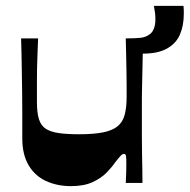

<svg xmlns="http://www.w3.org/2000/svg" viewBox="-20 -624 647 655"><path d="M222 11Q175 11 137 -6.5Q99 -24 77.5 -60.5Q56 -97 56 -152Q56 -199 56 -238Q56 -277 55.5 -310.5Q55 -344 54.5 -374.5Q54 -405 53.5 -433.5Q53 -462 52 -493H110Q109 -466 108 -442Q107 -418 106.5 -396.5Q106 -375 106 -354.5Q106 -334 106 -314.5Q106 -295 106 -275Q106 -239 113 -217Q120 -195 136.5 -184.5Q153 -174 180.5 -170Q208 -166 250 -166Q300 -166 332 -172.5Q364 -179 381.5 -193.5Q399 -208 405.5 -233Q412 -258 412 -293Q412 -312 412 -332.5Q412 -353 411.5 -377.5Q411 -402 410.5 -431Q410 -460 409 -493Q441 -493 459.5 -495Q478 -497 492 -508Q501 -515 505.5 -528Q510 -541 510 -555Q510 -562 510 -566.5Q510 -571 509 -579Q508 -587 505 -604H606Q607 -593 607 -588.5Q607 -584 607 -576Q607 -537 594 -506.5Q581 -476 550 -458.5Q519 -441 467 -441Q466 -397 465.5 -368.5Q465 -340 464.5 -321Q464 -302 464 -287.5Q464 -273 464 -258Q464 -243 464 -221Q464 -194 464 -164.5Q464 -135 464.5 -105Q465 -75 465.5 -48Q466 -21 466 0H409Q410 -17 410.5 -33.5Q411 -50 411 -63Q411 -82 410 -90.5Q409 -99 403 -99Q398 -99 392 -93Q386 -87 372 -69Q362 -54 343.5 -35Q325 -16 295.5 -2.5Q266 11 222 11Z"/></svg>

Font: Ojuju ExtraLight
Style: Bold
Weight: 700
Version: Version 1.000